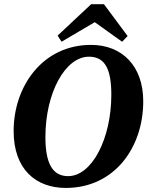

<svg xmlns="http://www.w3.org/2000/svg" viewBox="-20 -893 715 931"><path d="M299.2 18.3C534.9 18.3 674.6 -177.6 674.6 -401.8C674.6 -571.9 573 -675.3 421.4 -675.3C186.4 -675.3 46.1 -474.4 46.1 -257.6C46.1 -72 153.8 18.3 299.2 18.3ZM310.3 -38.9C233.1 -38.9 200.2 -103.6 200.2 -228.4C200.2 -441.7 295.6 -618.1 411.5 -618.1C490.7 -618.1 519.8 -554.9 519.8 -433.8C519.8 -220.8 425.9 -38.9 310.3 -38.9ZM484.2 -872.5H421.9L259.4 -720.4L278.4 -690.6L488.3 -814.2H399.3L572 -690.6L598.9 -718.2L484.2 -872.5Z"/></svg>

Font: Source Serif Variable
Style: Italic
Weight: 389
Italic angle: -12°
Designer: Frank Grießhammer
Foundry: Adobe Systems Incorporated
Version: Version 3.001;hotconv 1.0.111;makeotfexe 2.5.65597